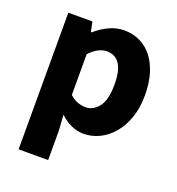

<svg xmlns="http://www.w3.org/2000/svg" viewBox="-127 -611 826 898"><g transform="rotate(20 286.5 -162.0)"><path d="M65 184V-496H185L195 -447H199Q228 -473 264.5 -490.5Q301 -508 340 -508Q385 -508 421 -490Q457 -472 482 -439Q507 -406 520.5 -359.5Q534 -313 534 -256Q534 -192 516.5 -142.5Q499 -93 469.5 -58.5Q440 -24 402.5 -6Q365 12 325 12Q293 12 263 -1.5Q233 -15 207 -40L212 39V184ZM291 -108Q329 -108 356 -142.5Q383 -177 383 -254Q383 -388 297 -388Q254 -388 212 -343V-140Q232 -122 252 -115Q272 -108 291 -108Z"/></g></svg>

Font: Font
Style: ¶
Weight: 700
Designer: Paul D. Hunt
Foundry: Adobe Systems Incorporated
Version: Version 3.000